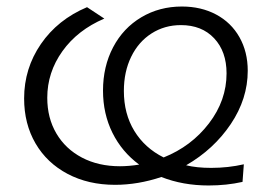

<svg xmlns="http://www.w3.org/2000/svg" viewBox="-20 -557 854 589"><path d="M628 -42Q680 -42 728 -53L724 1Q675 12 620 12Q541 12 475 -14Q403 10 333 10Q251 10 187.5 -23.5Q124 -57 89 -117Q54 -177 54 -255Q54 -347 105.5 -422Q157 -497 247 -535L300 -500Q218 -465 171.5 -400Q125 -335 125 -257Q125 -195 153 -147.5Q181 -100 231.5 -73.5Q282 -47 348 -47Q375 -47 407 -52Q354 -91 325 -149.5Q296 -208 296 -279Q296 -353 327 -412Q358 -471 413.5 -504Q469 -537 538 -537Q597 -537 643 -512.5Q689 -488 714.5 -443Q740 -398 740 -340Q740 -254 688 -176.5Q636 -99 551 -50Q583 -42 628 -42ZM482 -74Q567 -108 621 -178.5Q675 -249 675 -332Q675 -399 637 -439.5Q599 -480 535 -480Q485 -480 445 -454.5Q405 -429 382.5 -383Q360 -337 360 -278Q360 -208 392 -155.5Q424 -103 482 -74Z"/></svg>

Font: Montserrat Alternates
Style: Italic
Weight: 400
Italic angle: -11.3°
Designer: Julieta Ulanovsky
Foundry: Julieta Ulanovsky
Version: Version 7.200